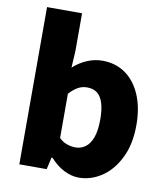

<svg xmlns="http://www.w3.org/2000/svg" viewBox="-89 -873 836 961"><g transform="rotate(10 329.0 -392.5)"><path d="M376 14Q339 14 301 -5Q263 -24 230 -61H225L211 0H72V-799H250V-607L245 -522Q277 -551 315 -567Q353 -583 392 -583Q460 -583 510 -547.5Q560 -512 587.5 -447Q615 -382 615 -295Q615 -197 580.5 -127.5Q546 -58 491.5 -22Q437 14 376 14ZM334 -132Q361 -132 383.5 -148Q406 -164 419 -199Q432 -234 432 -291Q432 -341 422 -373.5Q412 -406 392 -422Q372 -438 340 -438Q315 -438 294 -426.5Q273 -415 250 -390V-165Q270 -146 292 -139Q314 -132 334 -132Z"/></g></svg>

Font: Noto Sans KR Thin Black
Style: Regular
Weight: 900
Version: Version 2.004-H2;hotconv 1.0.118;makeotfexe 2.5.65603